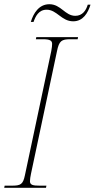

<svg xmlns="http://www.w3.org/2000/svg" viewBox="-35 -890 449 910"><path d="M312 -789C359 -789 382 -829 394 -868H381C373 -841 356 -815 322 -815C273 -815 254 -870 199 -870C149 -870 123 -826 111 -786H124C133 -812 148 -844 186 -844C235 -844 256 -789 312 -789ZM-15 0H183L185 -10H153C122 -10 107 -13 107 -31C107 -39 109 -54 112 -67L235 -647C245 -697 257 -704 299 -704H333L335 -714H137L135 -704H168C201 -704 212 -698 212 -682C212 -674 211 -664 208 -648L83 -59C74 -16 63 -10 21 -10H-13Z"/></svg>

Font: Noto Serif Display Condensed Thin
Style: Italic
Weight: 100
Width: 3
Italic angle: -12°
Designer: Monotype Design Team
Foundry: Monotype Imaging Inc.
Version: Version 2.009